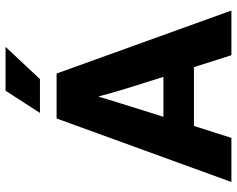

<svg xmlns="http://www.w3.org/2000/svg" viewBox="-101 -753 854 692"><g transform="rotate(-90 326.0 -407.0)"><path d="M387 -690H265L345 -814H503ZM245 -630H407L634 0H473L430 -135H218L175 0H16ZM251 -245H395L371 -321Q359 -358 346.5 -400Q334 -442 325 -477H323Q313 -442 300 -401Q287 -360 275 -321Z"/></g></svg>

Font: Mukta Vaani ExtraBold
Style: Regular
Weight: 800
Designer: Noopur Datye, Girish Dalvi, Yashodeep Gholap, Pallavi Karambelkar
Foundry: Ek Type
Version: Version 2.538;PS 1.000;hotconv 16.6.51;makeotf.lib2.5.65220;